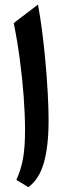

<svg xmlns="http://www.w3.org/2000/svg" viewBox="-20 -791 313 820"><path d="M142.1 -771.5Q150.9 -726.1 159.2 -663.1Q167.5 -600.1 173.8 -530.5Q180.2 -460.9 183.8 -395Q187.5 -329.1 187.5 -277.8Q187.5 -165.5 167.2 -95.2Q147 -24.9 101.1 8.3L49.8 -22.9Q69.3 -64.9 78.1 -112.5Q86.9 -160.2 86.9 -234.9Q86.9 -301.3 81.1 -379.4Q75.2 -457.5 64.5 -538.3Q53.7 -619.1 38.6 -692.4Z"/></svg>

Font: Pinar DS4-Medium
Style: Regular
Weight: 500
Designer: Amin Abedi
Version: Version 2.000